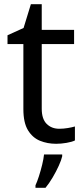

<svg xmlns="http://www.w3.org/2000/svg" viewBox="-20 -679 401 920"><path d="M264 -62Q284 -62 305 -65.5Q326 -69 339 -73V-6Q325 1 299 5.5Q273 10 249 10Q207 10 171.5 -4.5Q136 -19 114 -55Q92 -91 92 -156V-468H16V-510L93 -545L128 -659H180V-536H335V-468H180V-158Q180 -109 203.5 -85.5Q227 -62 264 -62ZM278 70Q274 88 261.5 115.5Q249 143 232.5 171Q216 199 198 221H150V209Q158 192 166.5 165.5Q175 139 182 110.5Q189 82 191 61H278Z"/></svg>

Font: Noto Sans Medefaidrin
Style: Regular
Weight: 400
Designer: Dalton Maag Ltd
Foundry: Dalton Maag Ltd
Version: Version 1.002; ttfautohint (v1.8.4.7-5d5b)